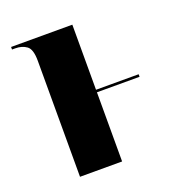

<svg xmlns="http://www.w3.org/2000/svg" viewBox="-104 -622 654 707"><g transform="rotate(-20 223.0 -268.0)"><path d="M91 -455Q91 -500 73 -513Q55 -526 29 -526H16V-536H256V-281H423V-271H256V0H91Z"/></g></svg>

Font: Noto Serif Display SemiCondensed ExtraBold
Style: Regular
Weight: 800
Width: 4
Designer: Monotype Design Team
Foundry: Monotype Imaging Inc.
Version: Version 2.009